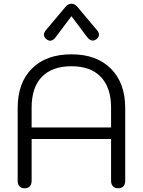

<svg xmlns="http://www.w3.org/2000/svg" viewBox="-20 -1002 768 1032"><path d="M75 -30V-421Q75 -557 151.5 -633.5Q228 -710 364 -710Q499 -710 576 -633Q653 -556 653 -421V-30Q653 -11 643 -0.5Q633 10 615 10Q598 10 587.5 -0.5Q577 -11 577 -30V-255H150V-30Q150 -11 140 -0.5Q130 10 112 10Q95 10 85 -0.5Q75 -11 75 -30ZM577 -317V-424Q577 -531 522 -588.5Q467 -646 364 -646Q260 -646 205 -589Q150 -532 150 -424V-317ZM216 -816Q216 -826 226 -839L332 -965Q346 -982 364 -982Q382 -982 396 -965L502 -839Q512 -827 512 -816Q512 -802 498 -791Q488 -784 478 -784Q463 -784 448 -803L364 -915L280 -803Q265 -783 249 -783Q242 -783 231 -790Q216 -802 216 -816Z"/></svg>

Font: Kodchasan
Style: Regular
Weight: 400
Version: Version 1.000; ttfautohint (v1.6)